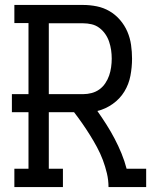

<svg xmlns="http://www.w3.org/2000/svg" viewBox="-20 -755 640 775"><path d="M38 0V-74H95V-302H28V-375H95V-662H38V-735H316Q343 -735 370.5 -729.5Q398 -724 422 -710Q446 -696 464.5 -674.5Q483 -653 494 -627.5Q505 -602 509 -574Q513 -546 513 -518Q513 -484 506.5 -449.5Q500 -415 482 -385.5Q464 -356 435 -335.5Q406 -315 373 -307Q392 -280 409.5 -252.5Q427 -225 442.5 -195.5Q458 -166 470.5 -135.5Q483 -105 491 -74H570V0H418Q418 -28 411.5 -55.5Q405 -83 395 -109.5Q385 -136 371.5 -161Q358 -186 343 -210Q328 -234 312 -257Q296 -280 279 -302H177V-74H234V0ZM316 -375Q333 -375 350 -379.5Q367 -384 381 -394Q395 -404 405 -419Q415 -434 420.5 -450Q426 -466 428.5 -483.5Q431 -501 431 -518Q431 -536 428.5 -553Q426 -570 420.5 -586.5Q415 -603 405 -617.5Q395 -632 381 -642.5Q367 -653 350 -657Q333 -661 316 -661H177V-375Z"/></svg>

Font: Iosevka Curly Slab Extended
Style: Regular
Weight: 400
Width: 7
Monospace: yes
Designer: Belleve Invis
Foundry: Belleve Invis
Version: Version 11.1.0; ttfautohint (v1.8.3)